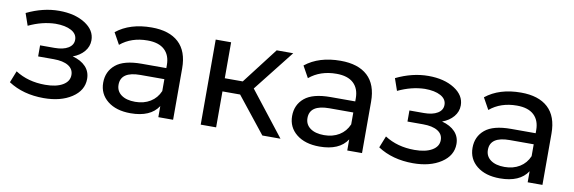

<svg xmlns="http://www.w3.org/2000/svg" viewBox="-44 -854 3523 1178"><g transform="rotate(10 1717.0 -265.0)"><path d="M380 -276Q433 -262 462 -231Q491 -200 491 -155Q491 -83 422.5 -38Q354 7 248 7Q120 7 28 -53L57 -126Q136 -75 243 -75Q312 -75 352 -98.5Q392 -122 392 -162Q392 -199 359.5 -219Q327 -239 268 -239H171V-308H261Q315 -308 346 -327Q377 -346 377 -379Q377 -415 340.5 -435Q304 -455 242 -455Q159 -453 75 -413L49 -488Q150 -537 250 -537Q348 -537 412 -496.5Q476 -456 476 -393Q476 -354 450 -323Q424 -292 380 -276Z M827 -535Q937 -535 995.5 -481Q1054 -427 1054 -320V0H962V-69Q913 6 789 6Q699 6 645.5 -37Q592 -80 592 -150Q592 -220 643 -262.5Q694 -305 805 -305H958V-324Q958 -385 922 -418.5Q886 -452 816 -452Q715 -452 647 -395L607 -467Q692 -535 827 -535ZM805 -68Q859 -68 899 -92.5Q939 -117 958 -162V-236H809Q687 -236 687 -154Q687 -114 718.5 -91Q750 -68 805 -68Z M1723 0H1610L1432 -224H1322V0H1226V-530H1322V-306H1434L1606 -530H1709L1508 -275Z M2004 -535Q2114 -535 2172.5 -481Q2231 -427 2231 -320V0H2139V-69Q2090 6 1966 6Q1876 6 1822.5 -37Q1769 -80 1769 -150Q1769 -220 1820 -262.5Q1871 -305 1982 -305H2135V-324Q2135 -385 2099 -418.5Q2063 -452 1993 -452Q1892 -452 1824 -395L1784 -467Q1869 -535 2004 -535ZM1982 -68Q2036 -68 2076 -92.5Q2116 -117 2135 -162V-236H1986Q1864 -236 1864 -154Q1864 -114 1895.5 -91Q1927 -68 1982 -68Z M2681 -276Q2734 -262 2763 -231Q2792 -200 2792 -155Q2792 -83 2723.5 -38Q2655 7 2549 7Q2421 7 2329 -53L2358 -126Q2437 -75 2544 -75Q2613 -75 2653 -98.5Q2693 -122 2693 -162Q2693 -199 2660.5 -219Q2628 -239 2569 -239H2472V-308H2562Q2616 -308 2647 -327Q2678 -346 2678 -379Q2678 -415 2641.5 -435Q2605 -455 2543 -455Q2460 -453 2376 -413L2350 -488Q2451 -537 2551 -537Q2649 -537 2713 -496.5Q2777 -456 2777 -393Q2777 -354 2751 -323Q2725 -292 2681 -276Z M3128 -535Q3238 -535 3296.5 -481Q3355 -427 3355 -320V0H3263V-69Q3214 6 3090 6Q3000 6 2946.5 -37Q2893 -80 2893 -150Q2893 -220 2944 -262.5Q2995 -305 3106 -305H3259V-324Q3259 -385 3223 -418.5Q3187 -452 3117 -452Q3016 -452 2948 -395L2908 -467Q2993 -535 3128 -535ZM3106 -68Q3160 -68 3200 -92.5Q3240 -117 3259 -162V-236H3110Q2988 -236 2988 -154Q2988 -114 3019.5 -91Q3051 -68 3106 -68Z"/></g></svg>

Font: false
Style: Regular
Weight: 500
Designer: Julieta Ulanovsky
Foundry: Julieta Ulanovsky
Version: Version 7.222;hotconv 1.0.109;makeotfexe 2.5.65596